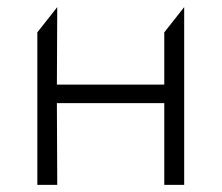

<svg xmlns="http://www.w3.org/2000/svg" viewBox="-20 -520 623 540"><path d="M85 0V-429L141 -500L140 -282H442V-429L498 -500V0H442V-230H140L141 0Z"/></svg>

Font: Geologica-Sharp
Style: Regular
Weight: 100
Designer: Sindre Bremnes, Frode Helland
Foundry: Monokrom Skriftforlag AS
Version: Version 1.010;gftools[0.9.28]